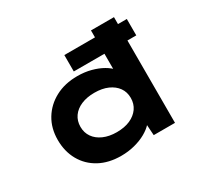

<svg xmlns="http://www.w3.org/2000/svg" viewBox="-154 -947 1225 1164"><g transform="rotate(-30 459.0 -364.5)"><path d="M390.2 -576.6V-691.4H827.6V-576.6ZM385.1 10.6Q297.5 10.6 233.2 -24.4Q168.8 -59.4 133.5 -122Q98.3 -184.6 98.3 -265.3Q98.3 -346.4 135.8 -408.5Q173.4 -470.6 239.9 -506.2Q306.4 -541.7 393.6 -541.7Q444.8 -541.7 488.8 -530Q532.9 -518.2 566.4 -499Q599.9 -479.8 619.9 -455.4Q640 -431.1 643.5 -406.5L604.8 -397.6V-740H765.8V0H616.9L607.7 -137L639.8 -125.8Q636.9 -100.7 615.6 -76.5Q594.3 -52.4 559.6 -32.7Q524.9 -13 479.8 -1.2Q434.6 10.6 385.1 10.6ZM433 -127.1Q487.3 -127.1 526.6 -144.5Q565.9 -162 587.7 -193Q609.4 -224.1 609.4 -265.3Q609.4 -306.5 587.7 -337.1Q565.9 -367.6 526.6 -385.1Q487.3 -402.5 433 -402.5Q380.4 -402.5 340.6 -385.6Q300.7 -368.6 279 -337.6Q257.2 -306.5 257.2 -265.3Q257.2 -224.1 279 -193Q300.7 -162 340.6 -144.5Q380.4 -127.1 433 -127.1Z"/></g></svg>

Font: Lexend Tera
Style: Regular
Weight: 400
Designer: Bonnie Shaver-Troup, Thomas Jockin
Foundry: Lexend
Version: Version 1.007